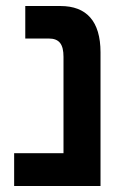

<svg xmlns="http://www.w3.org/2000/svg" viewBox="-20 -618 424 638"><path d="M27 0H314V-444C314 -548 267 -598 181 -598H64V-490H142C177 -490 191 -471 191 -429V-109H27Z"/></svg>

Font: Noto Sans Hebrew SemiCondensed Semi
Style: Regular
Weight: 600
Width: 4
Designer: Monotype Design Team
Foundry: Monotype Imaging Inc.
Version: Version 1.902